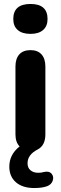

<svg xmlns="http://www.w3.org/2000/svg" viewBox="-20 -752 308 969"><path d="M134 -581Q92 -581 69.5 -600.5Q47 -620 47 -656Q47 -732 134 -732Q220 -732 220 -656Q220 -620 197.5 -600.5Q175 -581 134 -581ZM153 197Q94 197 60.5 168Q27 139 27 89Q27 28 79 -13Q58 -34 58 -74V-416Q58 -456 77.5 -477.5Q97 -499 134 -499Q170 -499 189.5 -477.5Q209 -456 209 -416V-74Q209 -17 169 3Q119 29 119 72Q119 95 134 107.5Q149 120 173 120Q189 120 202 116Q228 110 240.5 125Q253 140 246 160Q239 180 217 188Q192 197 153 197Z"/></svg>

Font: Nunito ExtraBold
Style: Regular
Weight: 800
Designer: Vernon Adams
Foundry: Vernon Adams
Version: Version 3.602